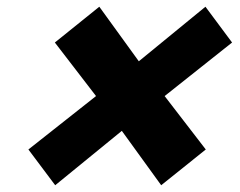

<svg xmlns="http://www.w3.org/2000/svg" viewBox="-20 -692 718 574"><path d="M472.2 -404.8 595.2 -245.1 461.9 -138.2 344.2 -300.8 145 -138.2 64.9 -245.1 267.1 -404.8 144 -564.9 276.9 -671.9 395 -508.8 594.2 -671.9 673.8 -564.9Z"/></svg>

Font: Sinkin Sans 800 Black Italic
Style: Regular
Weight: 900
Italic angle: -112°
Designer: Keith Bates
Foundry: K-Type
Version: Sinkin Sans (version 1.0)  by Keith Bates   •   © 2014   www